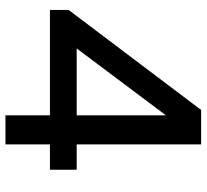

<svg xmlns="http://www.w3.org/2000/svg" viewBox="-46 -694 740 687"><g transform="rotate(90 323.5 -350.0)"><path d="M392.1 0V-159.2H15.1V-226.1L373 -700.2H496.1V-254.9H586.9V-159.2H496.1V0ZM392.1 -254.9V-574.2L152.8 -254.9Z"/></g></svg>

Font: Overpass
Style: Regular
Weight: 400
Designer: Delve Withrington
Foundry: Delve Fonts
Version: Version 1.001